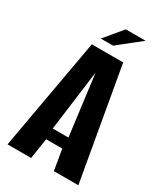

<svg xmlns="http://www.w3.org/2000/svg" viewBox="-183 -805 758 881"><g transform="rotate(30 196.0 -364.0)"><path d="M8.4 0 113.8 -591H280L383.7 0H254L235.5 -108.9H150.2L133.4 0ZM151.8 -166.8H234.9L193.7 -487.6ZM136.3 -634.4 214.5 -728.5H319.5L201.2 -634.4Z"/></g></svg>

Font: Alumni Sans SC Thin
Style: Regular
Weight: 100
Designer: Robert E. Leuschke
Foundry: Robert E. Leuschke
Version: Version 1.018